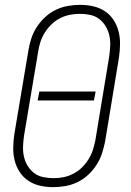

<svg xmlns="http://www.w3.org/2000/svg" viewBox="-20 -763 540 791"><path d="M199 8Q171 8 144.5 2Q118 -4 96.5 -18.5Q75 -33 61 -54.5Q47 -76 40.5 -101.5Q34 -127 34.5 -155Q35 -183 39 -210L97 -555Q101 -580 109 -604.5Q117 -629 131.5 -651.5Q146 -674 166 -692.5Q186 -711 210 -722.5Q234 -734 259.5 -738.5Q285 -743 310 -743Q338 -743 364.5 -737Q391 -731 412.5 -716.5Q434 -702 448 -680.5Q462 -659 468.5 -633.5Q475 -608 474.5 -580Q474 -552 470 -525L413 -180Q408 -155 400 -130.5Q392 -106 377.5 -83.5Q363 -61 343 -42.5Q323 -24 299 -12.5Q275 -1 249.5 3.5Q224 8 199 8ZM201 -29Q221 -29 241.5 -33Q262 -37 281.5 -47Q301 -57 317 -72.5Q333 -88 344.5 -106.5Q356 -125 362.5 -145Q369 -165 373 -186L430 -531Q433 -552 434 -574Q435 -596 430.5 -616.5Q426 -637 415.5 -654.5Q405 -672 389 -684.5Q373 -697 352 -701.5Q331 -706 309 -706Q289 -706 268 -702Q247 -698 227.5 -688Q208 -678 192 -662.5Q176 -647 164.5 -628.5Q153 -610 146.5 -590Q140 -570 137 -549L79 -204Q76 -183 75 -161Q74 -139 78.5 -118.5Q83 -98 93.5 -80.5Q104 -63 120 -50.5Q136 -38 157.5 -33.5Q179 -29 201 -29ZM135 -349 142 -386H374L367 -349Z"/></svg>

Font: Iosevka Curly Extralight
Style: Italic
Weight: 200
Italic angle: -9°
Monospace: yes
Designer: Belleve Invis
Foundry: Belleve Invis
Version: Version 22.1.2; ttfautohint (v1.8.4)